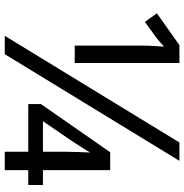

<svg xmlns="http://www.w3.org/2000/svg" viewBox="-4 -750 754 785"><g transform="rotate(90 372.5 -357.0)"><path d="M126 0 562 -714H637L201 0ZM166 -562Q166 -588 167.5 -609Q169 -630 170 -651Q160 -642 148 -631.5Q136 -621 123 -612L69 -573L34 -622L164 -714H237V-286H166ZM600 0V-96H405V-148L602 -431H675V-156H736V-96H675V0ZM475 -156H600V-249Q600 -270 601 -298Q602 -326 603 -350Q598 -339 582 -314.5Q566 -290 555 -273Z"/></g></svg>

Font: RS Noto Sans
Style: Regular
Weight: 400
Designer: Monotype Design Team
Foundry: Monotype Imaging Inc.
Version: Version 3.10